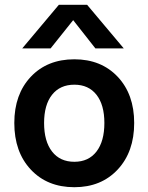

<svg xmlns="http://www.w3.org/2000/svg" viewBox="-20 -760 613 793"><path d="M223.1 -740.2H339.8L491.2 -560.1H374L282.2 -676.8L189 -560.1H71.8ZM39.1 -252Q39.1 -370.6 107.2 -442.9Q175.3 -515.1 287.1 -515.1Q397.9 -515.1 466.1 -442.9Q534.2 -370.6 534.2 -252Q534.2 -132.8 466.1 -59.8Q397.9 13.2 287.1 13.2Q175.3 13.2 107.2 -59.6Q39.1 -132.3 39.1 -252ZM411.1 -252Q411.1 -327.1 378.4 -368.7Q345.7 -410.2 287.1 -410.2Q228 -410.2 195.1 -368.7Q162.1 -327.1 162.1 -252Q162.1 -176.3 195.1 -134Q228 -91.8 287.1 -91.8Q345.7 -91.8 378.4 -134Q411.1 -176.3 411.1 -252Z"/></svg>

Font: Overused Grotesk SemiBold
Style: Regular
Weight: 600
Version: Version 0.002